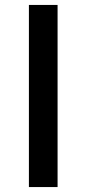

<svg xmlns="http://www.w3.org/2000/svg" viewBox="-20 -757 349 777"><path d="M97 0H213V-737H97Z"/></svg>

Font: ChiuKong Gothic CL Medium
Style: Regular
Weight: 500
Designer: Ryoko NISHIZUKA 西塚涼子 (kana, bopomofo & ideographs); Paul D. Hunt (Latin, Greek & Cyrillic); Sandoll Communications 산돌커뮤니
Foundry: Adobe
Version: Version 1.300